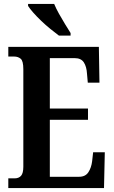

<svg xmlns="http://www.w3.org/2000/svg" viewBox="-20 -951 575 971"><path d="M22 0V-49H54Q75 -49 86.5 -62Q98 -75 98 -108V-601Q98 -643 84.5 -654Q71 -665 52 -665H22V-714H480L483 -533H424L420 -578Q418 -614 404 -635.5Q390 -657 358 -657H232V-402H425V-345H232V-57H380Q412 -57 427 -80Q442 -103 446 -136L451 -181H510L506 0ZM278 -771Q259 -785 235 -804.5Q211 -824 188 -846Q165 -868 147.5 -888Q130 -908 122 -921V-931H254Q263 -909 278 -882Q293 -855 309 -829Q325 -803 337 -784V-771Z"/></svg>

Font: Noto Serif Armenian ExtraCondensed
Style: Bold
Weight: 700
Width: 2
Designer: Monotype Design Team
Foundry: Monotype Imaging Inc.
Version: Version 2.008; ttfautohint (v1.8.4.7-5d5b)